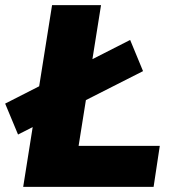

<svg xmlns="http://www.w3.org/2000/svg" viewBox="-50 -725 695 745"><path d="M40 0 152 -705H342L255 -159H570L546 0ZM20 -203 -30 -323 455 -570 505 -449Z"/></svg>

Font: Nunito Sans 8pt Black
Style: Italic
Weight: 900
Italic angle: -9°
Version: Version 3.101;gftools[0.9.27]